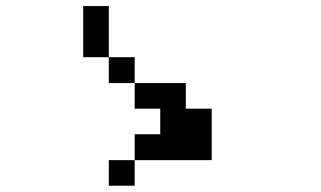

<svg xmlns="http://www.w3.org/2000/svg" viewBox="-20 -712 1040 623"><path d="M333 -109.4V-192.4H417V-109.4ZM250 -526.4V-692.4H333V-526.4H417V-442.4H333V-526.4ZM417 -442.4H583V-359.4H667V-192.4H417V-276.4H500V-359.4H417Z"/></svg>

Font: KH Dot Dougenzaka 12
Style: Regular
Weight: 400
Designer: Original version for X68000 by Keitarou Hiraki (http://hp.vector.co.jp/authors/VA000874/) / TrueType conversion by Homem
Version: Version 1.00.20150527